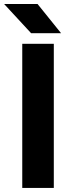

<svg xmlns="http://www.w3.org/2000/svg" viewBox="-38 -922 355 942"><path d="M71.2 -707H226V0H71.2ZM-17.8 -902.4H146.2L261.6 -759.2H114.6Z"/></svg>

Font: 寒蝉端黑体 Light
Style: Regular
Weight: 300
Designer: ChillDuanSans {Warren2060}; 
Source Han Sans {Ryoko NISHIZUKA 西塚涼子 (kana, bopomofo & ideographs); Paul D. Hunt (Latin, G
Foundry: ChillType&Adobe
Version: Version 1.300;Glyphs 3.3 (3306)